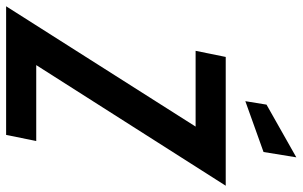

<svg xmlns="http://www.w3.org/2000/svg" viewBox="-236 -768 965 612"><g transform="rotate(90 246.0 -462.5)"><path d="M-39.5 0 344 -604H102.5L122 -700H532.5L148 -96H390L370.5 0ZM263 -762.5 274 -830 442 -925 425 -820.5Z"/></g></svg>

Font: Cabin Condensed Medium
Style: Italic
Weight: 500
Width: 3
Italic angle: -10°
Designer: Pablo Impallari
Foundry: Pablo Impallari. http://www.impallari.com Igino Marini. http://www.ikern.com
Version: Version 3.001; ttfautohint (v1.8.3)